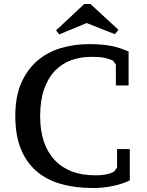

<svg xmlns="http://www.w3.org/2000/svg" viewBox="-20 -934 738 966"><path d="M569 -184H633V-27Q602 -10 551 1Q500 12 450 12Q358 12 285 -9Q212 -30 161.5 -74.5Q111 -119 84 -187Q57 -255 57 -350Q57 -448 87 -516.5Q117 -585 168 -628.5Q219 -672 286 -692Q353 -712 427 -712Q463 -712 492 -709.5Q521 -707 544.5 -702Q568 -697 588 -690Q608 -683 627 -675V-504H563V-609L549 -629Q538 -634 514.5 -641Q491 -648 439 -648Q385 -648 338 -631Q291 -614 256.5 -578Q222 -542 202 -485.5Q182 -429 182 -350Q182 -207 254.5 -129.5Q327 -52 458 -52Q494 -52 518.5 -57.5Q543 -63 555 -72L569 -91ZM278 -761 262 -781 404 -914H435L576 -784L558 -762L416 -818Z"/></svg>

Font: PT Serif Caption
Style: Regular
Weight: 400
Designer: A.Korolkova, O.Umpeleva, V.Yefimov
Foundry: ParaType Ltd
Version: Version 1.000W OFL